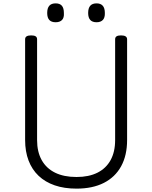

<svg xmlns="http://www.w3.org/2000/svg" viewBox="-20 -1100 903 1139"><path d="M434 19Q361 19 304.5 -0.5Q248 -20 209 -57Q170 -94 149.5 -147.5Q129 -201 129 -270V-867Q129 -879 138 -884.5Q147 -890 165 -890Q183 -890 191.5 -884.5Q200 -879 200 -867V-269Q200 -199 227.5 -150Q255 -101 307 -75.5Q359 -50 434 -50Q507 -50 558 -75.5Q609 -101 636 -150Q663 -199 663 -269V-867Q663 -879 671.5 -884.5Q680 -890 698 -890Q734 -890 734 -867V-270Q734 -178 698.5 -113.5Q663 -49 596 -15Q529 19 434 19ZM310 -968Q285 -968 272.5 -981.5Q260 -995 260 -1023Q260 -1052 272.5 -1066Q285 -1080 310 -1080Q335 -1080 347 -1066Q359 -1052 359 -1023Q361 -995 348 -981.5Q335 -968 310 -968ZM553 -968Q528 -968 515.5 -981.5Q503 -995 503 -1023Q503 -1052 515.5 -1066Q528 -1080 553 -1080Q577 -1080 589.5 -1066Q602 -1052 602 -1023Q603 -995 590 -981.5Q577 -968 553 -968Z"/></svg>

Font: Playwrite GB S Light
Style: Regular
Weight: 300
Designer: Veronika Burian, José Scaglione
Foundry: TypeTogether
Version: Version 1.002